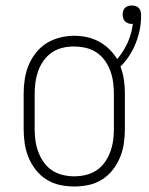

<svg xmlns="http://www.w3.org/2000/svg" viewBox="-20 -670 540 698"><path d="M250 8Q224 8 198 2.5Q172 -3 149.5 -17Q127 -31 110.5 -52Q94 -73 84 -97Q74 -121 70 -147.5Q66 -174 66 -200V-330Q66 -356 70 -382.5Q74 -409 84 -433Q94 -457 110.5 -478Q127 -499 149.5 -513Q172 -527 198 -533.5Q224 -540 250 -540Q273 -540 296 -535Q319 -530 339.5 -519Q360 -508 377 -491.5Q394 -475 406 -455Q429 -482 444 -515Q459 -548 463 -584Q462 -583 461 -583Q460 -583 458 -583Q452 -583 445.5 -585.5Q439 -588 434.5 -592.5Q430 -597 428 -603.5Q426 -610 426 -617Q426 -624 428 -630.5Q430 -637 434.5 -641.5Q439 -646 445.5 -648Q452 -650 459 -650Q466 -650 473 -648Q480 -646 485 -640.5Q490 -635 491.5 -627.5Q493 -620 493 -613Q493 -587 488 -562Q483 -537 473.5 -513Q464 -489 450 -467.5Q436 -446 418 -428Q427 -404 430.5 -379.5Q434 -355 434 -330V-200Q434 -174 430 -147.5Q426 -121 416 -97Q406 -73 389.5 -52Q373 -31 350.5 -17Q328 -3 302 2.5Q276 8 250 8ZM250 -29Q271 -29 292 -34Q313 -39 330.5 -50.5Q348 -62 360.5 -79.5Q373 -97 380.5 -117Q388 -137 391 -158Q394 -179 394 -200V-330Q394 -351 391 -372.5Q388 -394 380.5 -414Q373 -434 360 -451.5Q347 -469 329 -480.5Q311 -492 290 -496.5Q269 -501 248 -501Q227 -501 206.5 -496Q186 -491 168.5 -479Q151 -467 138.5 -449.5Q126 -432 119 -412.5Q112 -393 109 -372Q106 -351 106 -330V-200Q106 -179 109 -158Q112 -137 119.5 -117Q127 -97 139.5 -79.5Q152 -62 169.5 -50.5Q187 -39 208 -34Q229 -29 250 -29Z"/></svg>

Font: Iosevka Slab Extralight
Style: Regular
Weight: 200
Monospace: yes
Designer: Belleve Invis
Foundry: Belleve Invis
Version: Version 11.1.1; ttfautohint (v1.8.3)